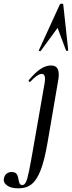

<svg xmlns="http://www.w3.org/2000/svg" viewBox="-122 -752 392 1047"><path d="M223 -727 250 -478Q250 -475 244.5 -474.5Q239 -474 238 -477L192 -600L100 -474Q99 -472 94 -473.5Q89 -475 90 -478L204 -727Q206 -732 214.5 -732Q223 -732 223 -727ZM-22 275Q-63 275 -84 259Q-105 243 -101 223Q-98 204 -86 195Q-74 186 -60 186Q-39 186 -31.5 196.5Q-24 207 -22 221.5Q-20 236 -16 246.5Q-12 257 0 257Q12 257 20 239.5Q28 222 37 177.5Q46 133 60 52L121 -297Q130 -349 106 -349Q83 -349 44 -307Q41 -303 36.5 -307.5Q32 -312 36 -316Q71 -358 100 -376.5Q129 -395 156 -395Q185 -395 194 -373Q203 -351 194 -306L137 27Q121 120 100.5 174Q80 228 51.5 251.5Q23 275 -22 275Z"/></svg>

Font: Cormorant Light SemiBold
Style: Italic
Weight: 600
Italic angle: -10°
Version: Version 4.000